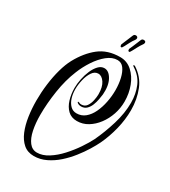

<svg xmlns="http://www.w3.org/2000/svg" viewBox="-227 -1071 1052 1185"><g transform="rotate(30 298.5 -479.0)"><path d="M209 1Q164 1 134 -25Q104 -51 86 -94.5Q68 -138 60 -192.5Q52 -247 52 -304Q52 -363 59.5 -422Q67 -481 81.5 -533Q96 -585 116 -622Q159 -701 218.5 -748Q278 -795 367 -795Q416 -795 452 -762.5Q488 -730 507.5 -679Q527 -628 527 -570Q527 -523 512 -478.5Q497 -434 470 -398Q443 -362 407.5 -340.5Q372 -319 331 -319Q291 -319 266 -343Q241 -367 229 -406Q217 -445 217 -489Q217 -519 224 -553.5Q231 -588 244 -618Q257 -648 275.5 -667.5Q294 -687 317 -687Q349 -687 371.5 -647Q394 -607 389 -542Q387 -526 383 -504Q379 -482 370.5 -460.5Q362 -439 347 -424.5Q332 -410 309 -410Q292 -410 281 -419Q278 -422 278 -424Q278 -429 288 -425Q293 -421 303 -421Q328 -421 341 -439.5Q354 -458 359.5 -483.5Q365 -509 365 -529Q365 -581 345.5 -610Q326 -639 301 -639Q276 -639 259 -614Q242 -589 233.5 -553Q225 -517 225 -485Q225 -452 234 -423.5Q243 -395 261 -377Q279 -359 305 -359Q340 -359 366 -380.5Q392 -402 409 -438Q426 -474 434.5 -517Q443 -560 443 -602Q443 -647 434 -685.5Q425 -724 407.5 -747.5Q390 -771 362 -771Q325 -771 289 -742Q253 -713 223.5 -668Q194 -623 175 -575Q145 -502 131 -411.5Q117 -321 117 -239Q117 -181 127 -132.5Q137 -84 159 -55.5Q181 -27 215 -27Q254 -27 294.5 -52.5Q335 -78 371.5 -118Q408 -158 437 -201Q466 -244 483 -278Q516 -348 540.5 -428.5Q565 -509 565 -584Q565 -646 543 -698.5Q521 -751 467 -785Q462 -789 462 -792Q462 -796 472 -793Q535 -753 561.5 -687Q588 -621 588 -544Q588 -477 571 -408Q554 -339 525 -278Q512 -251 490 -215Q468 -179 438 -141Q408 -103 372 -71Q336 -39 294.5 -19Q253 1 209 1ZM398.2 -850.4Q391 -850.4 389.6 -855.2Q388.1 -860 388.1 -865.2Q393.2 -875.7 399.7 -891.4Q406.1 -907.1 412.6 -922.3Q419.1 -937.6 422 -945.4Q425.6 -955 429.9 -957.2Q434.3 -959.4 439.3 -959.4Q454.4 -959.4 454.4 -947.2Q454.4 -939.3 446.5 -929.8Q438.6 -919.3 428.5 -900.5Q418.4 -881.8 410.1 -866.1Q401.8 -850.4 398.2 -850.4ZM342.7 -850.4Q335.5 -850.4 334.1 -855.2Q332.6 -860 332.6 -865.2Q336.9 -875.7 343.4 -891.4Q349.9 -907.1 356.4 -922.3Q362.9 -937.6 365.8 -945.4Q369.4 -955 374.1 -957.2Q378.8 -959.4 383.8 -959.4Q389.6 -959.4 393.9 -955.9Q398.2 -952.4 398.2 -946.3Q398.2 -938.5 391 -929.8Q382.4 -919.3 372.6 -900.5Q362.9 -881.8 354.6 -866.1Q346.3 -850.4 342.7 -850.4Z"/></g></svg>

Font: Festive
Style: Regular
Weight: 400
Designer: Robert E. Leuschke
Foundry: Robert E. Leuschke
Version: Version 1.101; ttfautohint (v1.8.3)